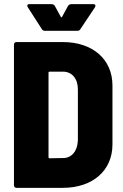

<svg xmlns="http://www.w3.org/2000/svg" viewBox="-20 -902 589 922"><path d="M113 -868 181 -762C184 -757 189 -754 195 -754H352C358 -754 363 -757 366 -762L436 -867C441 -875 438 -882 429 -882H322C316 -882 310 -879 307 -874L278 -821C276 -818 274 -818 272 -821L243 -874C240 -879 234 -882 228 -882H121C115 -882 111 -880 111 -875C111 -873 112 -871 113 -868ZM59 0H282C425 0 520 -83 520 -208V-492C520 -617 425 -700 282 -700H59C52 -700 47 -695 47 -688V-12C47 -5 52 0 59 0ZM213 -147V-553C213 -556 215 -558 218 -558H282C326 -558 354 -524 354 -473V-228C352 -176 324 -143 283 -143L218 -142C215 -142 213 -144 213 -147Z"/></svg>

Font: Barlow Semi Condensed ExtraBold
Style: Regular
Weight: 800
Width: 4
Designer: Jeremy Tribby
Foundry: Tribby Type
Version: Version 1.422;hotconv 1.0.109;makeotfexe 2.5.65596